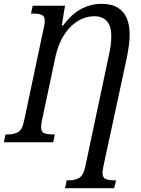

<svg xmlns="http://www.w3.org/2000/svg" viewBox="-38 -744 738 1004"><path d="M302 240 311 199H324Q353 199 375.5 186.5Q398 174 408 127L529 -444Q538 -483 541 -508Q544 -533 544 -557Q544 -606 521.5 -632.5Q499 -659 456 -659Q386 -659 331 -604Q276 -549 253 -452L181 -112Q180 -105 178.5 -96Q177 -87 177 -82Q176 -55 192.5 -48Q209 -41 236 -41H249L240 0H-18L-9 -41H4Q32 -41 54.5 -52Q77 -63 87 -108L187 -580Q191 -598 193.5 -611Q196 -624 196 -634Q196 -660 179.5 -666.5Q163 -673 138 -673H124L133 -714H302L285 -611H292Q339 -673 389 -698.5Q439 -724 492 -724Q547 -724 579.5 -703Q612 -682 626 -646Q640 -610 640 -564Q640 -536 635.5 -503.5Q631 -471 624 -437L502 129Q501 136 499.5 145.5Q498 155 498 161Q498 185 515 192Q532 199 557 199H569L559 240Z"/></svg>

Font: Noto Serif Condensed
Style: Italic
Weight: 400
Width: 3
Italic angle: -12°
Designer: Monotype Design Team
Foundry: Monotype Imaging Inc.
Version: Version 2.014; ttfautohint (v1.8.4.7-5d5b)